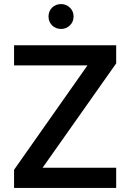

<svg xmlns="http://www.w3.org/2000/svg" viewBox="-20 -922 639 942"><path d="M280 -780Q253 -780 235.5 -797.5Q218 -815 218 -841Q218 -867 235.5 -884.5Q253 -902 280 -902Q305 -902 323 -884.5Q341 -867 341 -841Q341 -815 323 -797.5Q305 -780 280 -780ZM550 -611 189 -99H550V0H49V-89L409 -601H49V-700H550Z"/></svg>

Font: Albert Sans SemiBold
Style: Regular
Weight: 600
Designer: Andreas Rasmussen
Foundry: a.Foundry
Version: Version 1.025